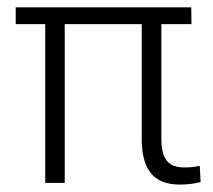

<svg xmlns="http://www.w3.org/2000/svg" viewBox="-20 -495 576 520"><path d="M417 -429.7V-119.6Q417 -79.1 431.4 -60.3Q445.8 -41.5 479 -41.5Q502.9 -41.5 521 -45.9L523.4 -2Q497.6 4.9 467.3 4.9Q414.6 4.9 389.6 -24.7Q364.7 -54.2 363.8 -114.7V-429.7H155.3V0.5H102.5V-429.7H22.5V-475.1H498L498.5 -429.7Z"/></svg>

Font: Yantramanav Light
Style: Regular
Weight: 300
Version: Version 1.001;PS 1.0;hotconv 1.0.72;makeotf.lib2.5.5900; ttf